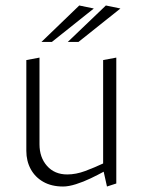

<svg xmlns="http://www.w3.org/2000/svg" viewBox="-20 -669 531 700"><path d="M370 11 358 -43Q338 -32 311 -19Q284 -6 257 2.5Q230 11 210 11Q168 11 138 -6Q108 -23 92 -52.5Q76 -82 76 -119V-450L124 -459V-143Q124 -95 151.5 -64Q179 -33 225 -33Q257 -33 290.5 -45.5Q324 -58 356 -73V-450L404 -459V0ZM227 -516 366 -649 419 -638 266 -516ZM131 -516 269 -649 322 -638 169 -516Z"/></svg>

Font: Ancizar Sans Thin
Style: Regular
Weight: 100
Designer: Cesar Puertas, Viviana Monsalve, Julian Moncada, Julian Prieto, Jose Castro, Mariel Hernandez, Felipe Aragon, Sara Alarc
Version: Version 8.100